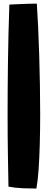

<svg xmlns="http://www.w3.org/2000/svg" viewBox="-20 -790 284 1087"><path d="M186 277.5Q152.5 277.5 108.8 275.8Q65 274 28 266.5Q26.5 194.5 24.8 90Q23 -14.5 23 -147Q23 -277.5 25 -434.5Q27 -591.5 33 -764Q45.5 -764.5 74 -766Q102.5 -767.5 134.2 -768.5Q166 -769.5 188.5 -769.5Q192.5 -710.5 196 -636Q199.5 -561.5 202 -478.5Q204.5 -395.5 206 -310Q207.5 -224.5 207.5 -143Q207.5 -55 205.2 25.2Q203 105.5 198.5 170.2Q194 235 186 277.5Z"/></svg>

Font: Grandstander ExtraBold
Style: Regular
Weight: 800
Designer: Tyler Finck
Foundry: Etcetera Type Co
Version: Version 1.200; ttfautohint (v1.8.3)